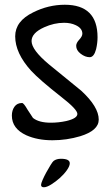

<svg xmlns="http://www.w3.org/2000/svg" viewBox="-20 -591 466 809"><path d="M201 0Q138 0 91 -21Q30 -49 30 -104Q30 -126 41 -141.5Q52 -157 73 -157Q80 -157 96 -129Q117 -96 119 -94Q144 -74 194 -74Q227 -74 259 -81Q306 -92 306 -111Q306 -130 239 -182Q146 -255 111 -293Q44 -367 44 -438Q44 -502 120 -539Q184 -571 253 -571Q391 -571 391 -434Q391 -410 385 -384Q376 -350 358 -350Q339 -350 320 -364.5Q301 -379 301 -398Q301 -410 314 -424Q327 -438 327 -449Q327 -472 299 -485Q278 -495 250 -495Q208 -495 166 -476Q113 -452 113 -418Q113 -381 186 -320L322 -209Q396 -141 396 -87Q396 -41 318 -17Q261 0 201 0ZM165 198Q153 198 153 188Q153 182 159.5 167Q166 152 175 135.5Q184 119 193 104.5Q202 90 206 87Q218 78 237 78Q274 78 274 97Q274 109 261.5 126.5Q249 144 231.5 159.5Q214 175 195.5 186.5Q177 198 165 198Z"/></svg>

Font: Dongol
Style: Regular
Weight: 400
Designer: Abdo Mohamed and Ibrahim Hamdi
Foundry: Protype Foundry
Version: Version 1.000;hotconv 1.0.109;makeotfexe 2.5.65596